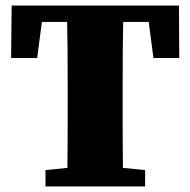

<svg xmlns="http://www.w3.org/2000/svg" viewBox="-20 -672 686 692"><path d="M516 -593H424Q422 -511 422 -342V-311Q422 -148 423 -67L503 -59V0H144V-59L223 -67Q224 -147 224 -310V-342Q224 -509 222 -593H131L114 -463H20L22 -652H625L626 -463H533Z"/></svg>

Font: TypoPRO Source Serif Pro
Style: Regular
Weight: 900
Designer: Frank Grießhammer
Foundry: Adobe Systems Incorporated
Version: Version 1.017;PS 1.0;hotconv 1.0.79;makeotf.lib2.5.61930